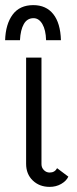

<svg xmlns="http://www.w3.org/2000/svg" viewBox="-27 -725 300 750"><path d="M167 -51Q187 -51 196 -68L240 -35Q232 -18 212 -6.5Q192 5 167 5Q127 5 101 -20Q75 -45 75 -85V-500H135V-84Q135 -70 144.5 -60.5Q154 -51 167 -51ZM211 -568H153Q152 -608 138.5 -631Q125 -654 104 -654Q79 -654 66 -631Q53 -608 51 -568H-7Q-5 -631 22.5 -668Q50 -705 103 -705Q153 -705 181 -670Q209 -635 211 -568Z"/></svg>

Font: Bellota
Style: Regular
Weight: 400
Designer: Kemie Guaida
Foundry: Kemie Guaida
Version: Version 4.001